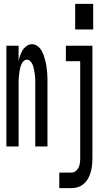

<svg xmlns="http://www.w3.org/2000/svg" viewBox="-20 -756 540 991"><path d="M368 -604V-736H461V-604ZM13 0V-520H76V-441Q79 -455 84 -469.5Q89 -484 96.5 -496.5Q104 -509 117 -518.5Q130 -528 145 -528Q160 -528 173 -518.5Q186 -509 193.5 -496.5Q201 -484 206 -469.5Q211 -455 214.5 -440.5Q218 -426 220 -411Q222 -396 223.5 -380.5Q225 -365 225 -350Q225 -335 225 -320V0H162V-320Q162 -329 162 -338Q162 -347 161.5 -356Q161 -365 159.5 -374Q158 -383 156.5 -392Q155 -401 152.5 -410Q150 -419 146 -427Q142 -435 135 -441.5Q128 -448 119 -448Q110 -448 103 -441.5Q96 -435 92 -427Q88 -419 85.5 -410Q83 -401 81.5 -392Q80 -383 79 -374Q78 -365 77 -356Q76 -347 76 -338Q76 -329 76 -320V0ZM286 215V135H348Q360 135 370 127.5Q380 120 385.5 108.5Q391 97 392.5 85Q394 73 394 60V-440H320V-520H457V60Q457 74 456 87.5Q455 101 452.5 114Q450 127 446 139.5Q442 152 435.5 164Q429 176 419.5 186Q410 196 399 202.5Q388 209 374.5 212Q361 215 348 215Z"/></svg>

Font: Iosevka SS04 Medium
Style: Regular
Weight: 500
Monospace: yes
Designer: Belleve Invis
Foundry: Belleve Invis
Version: Version 19.0.0; ttfautohint (v1.8.4)